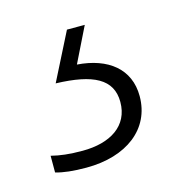

<svg xmlns="http://www.w3.org/2000/svg" viewBox="-52 -46 304 333"><g transform="rotate(-15 100.0 120.0)"><path d="M187 144C187 95 151 67 96 63L127 0H95L52 85C119 87 152 104 152 145C152 188 117 210 67 210C43 210 27 208 11 204V234C25 238 42 240 66 240C138 240 187 203 187 144Z"/></g></svg>

Font: Noto Sans Gurmukhi UI ExtraLight
Style: Regular
Weight: 200
Designer: Jelle Bosma - Monotype Design Team
Foundry: Monotype Imaging Inc.
Version: Version 2.004